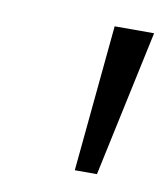

<svg xmlns="http://www.w3.org/2000/svg" viewBox="-45 -745 304 350"><g transform="rotate(10 107.0 -569.5)"><path d="M115 -434 141 -705H214L156 -434Z"/></g></svg>

Font: Mulish Light
Style: Italic
Weight: 300
Italic angle: -9°
Designer: Vernon Adams
Foundry: Vernon Adams
Version: Version 3.603; ttfautohint (v1.8.3)